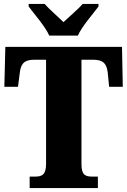

<svg xmlns="http://www.w3.org/2000/svg" viewBox="-20 -951 643 971"><path d="M229 -771H374C393 -816 450 -880 478 -918V-931H398C379 -908 328 -865 301 -839C275 -865 225 -908 206 -931H125V-918C153 -880 210 -816 229 -771ZM130 0H475V-58H446C413 -58 392 -65 392 -120V-649H452C505 -649 520 -626 525 -582L532 -512H601L597 -714H7L2 -512H71L80 -582C85 -626 100 -649 153 -649H213V-122C213 -66 191 -58 158 -58H130Z"/></svg>

Font: Noto Serif Tamil Condensed Black
Style: Regular
Weight: 900
Width: 3
Designer: Indian Type Foundry, Tom Grace, and the Monotype Design Team
Foundry: Monotype Imaging Inc.
Version: Version 2.004